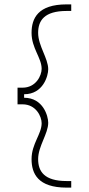

<svg xmlns="http://www.w3.org/2000/svg" viewBox="-20 -720 405 876"><path d="M284 106C182 106 154 62 154 6C154 -53 200 -110 200 -160C200 -190 177 -274 90 -274V-290C177 -290 200 -374 200 -404C200 -454 154 -511 154 -570C154 -626 182 -670 284 -670H305V-700H284C153 -700 124 -636 124 -570C124 -500 170 -456 170 -406C170 -375 144 -320 83 -320H60V-244H83C144 -244 170 -189 170 -158C170 -108 124 -64 124 6C124 72 153 136 284 136H305V106Z"/></svg>

Font: Space Cowgirl Thin
Style: Regular
Weight: 100
Designer: Valery Marier
Foundry: Valery Marier
Version: Version 1.000;hotconv 1.0.109;makeotfexe 2.5.65596